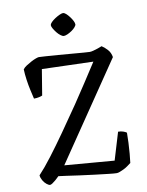

<svg xmlns="http://www.w3.org/2000/svg" viewBox="-100 -1004 821 1074"><g transform="rotate(-10 311.0 -467.0)"><path d="M96 0Q89 0 77 -9.5Q65 -19 56.5 -34Q48 -49 47 -63Q81 -99 122.5 -153.5Q164 -208 211.5 -275.5Q259 -343 311 -419Q346 -471 382 -526Q418 -581 454 -637L163 -646L139 -500Q133 -497 120.5 -494Q108 -491 91 -491Q86 -512 79.5 -541Q73 -570 68.5 -602Q64 -634 63 -662Q70 -672 84 -681Q98 -690 113 -698Q128 -706 140.5 -710.5Q153 -715 158 -715Q165 -715 194.5 -713Q224 -711 264 -708Q304 -705 343.5 -701.5Q383 -698 411 -696Q439 -694 444 -694Q452 -694 465 -697.5Q478 -701 491.5 -705.5Q505 -710 514 -714Q529 -705 545.5 -687Q562 -669 566 -643L193 -94L475 -71L522 -227Q538 -227 551 -222.5Q564 -218 570 -213Q570 -187 568.5 -155.5Q567 -124 564.5 -94.5Q562 -65 559 -43Q550 -36 539 -28Q528 -20 515.5 -14Q503 -8 492.5 -4Q482 0 475 0Q461 0 427.5 -4Q394 -8 351 -13Q308 -18 266 -24Q224 -30 192 -34.5Q160 -39 150 -40Q139 -29 128.5 -20Q118 -11 109.5 -5.5Q101 0 96 0ZM316 -807Q310 -807 299 -815Q288 -823 278.5 -835Q269 -847 262 -859Q255 -871 255 -878Q255 -886 264.5 -895.5Q274 -905 287 -913.5Q300 -922 313 -928Q326 -934 333 -934Q341 -934 350.5 -925.5Q360 -917 369.5 -904.5Q379 -892 385 -880Q391 -868 391 -860Q391 -854 383 -844.5Q375 -835 362.5 -826.5Q350 -818 337.5 -812.5Q325 -807 316 -807Z"/></g></svg>

Font: Texturina Medium 12pt Light
Style: Regular
Weight: 300
Version: Version 1.002